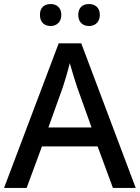

<svg xmlns="http://www.w3.org/2000/svg" viewBox="-20 -932 694 952"><path d="M178 -858C178 -821 201 -803 231 -803C259 -803 284 -821 284 -858C284 -896 259 -912 231 -912C201 -912 178 -896 178 -858ZM368 -858C368 -821 392 -803 421 -803C450 -803 475 -821 475 -858C475 -896 450 -912 421 -912C392 -912 368 -896 368 -858ZM540 0H653L383 -717H271L0 0H112L188 -206H464ZM362 -501 434 -300H220L292 -501C300 -524 316 -578 326 -619C334 -589 355 -522 362 -501Z"/></svg>

Font: Noto Sans Malayalam Medium
Style: Regular
Weight: 500
Designer: Jelle Bosma - Monotype Design Team
Foundry: Monotype Imaging Inc.
Version: Version 2.104